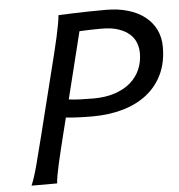

<svg xmlns="http://www.w3.org/2000/svg" viewBox="-51 -752 747 801"><g transform="rotate(-5 322.5 -352.0)"><path d="M234.9 -344.7Q257.3 -341.8 283.9 -340.8Q310.5 -339.8 338.4 -339.8Q388.7 -339.8 427.7 -352.8Q466.8 -365.7 493.4 -388.7Q520 -411.6 533.7 -443.1Q547.4 -474.6 547.4 -511.7Q547.4 -534.2 539.3 -555.2Q531.2 -576.2 513.2 -592Q495.1 -607.9 466.8 -617.4Q438.5 -627 397.9 -627Q380.9 -627 368.7 -626.7Q356.4 -626.5 346.4 -626.2Q336.4 -626 326.7 -625.5Q316.9 -625 304.2 -624.5ZM200.7 -208Q191.9 -172.4 184.1 -140.6Q176.3 -108.9 170.4 -82.3Q164.6 -55.7 160.6 -34.7Q156.7 -13.7 156.2 0H48.8Q61.5 -28.8 75.9 -82.8Q90.3 -136.7 107.9 -208L175.3 -478.5Q184.1 -513.7 192.4 -547.1Q200.7 -580.6 207 -609.4Q213.4 -638.2 217.5 -661.1Q221.7 -684.1 222.7 -698.7Q251 -699.7 283.2 -701.2Q311 -702.1 346.7 -702.9Q382.3 -703.6 421.9 -703.6Q472.7 -703.6 513.9 -691.4Q555.2 -679.2 584.2 -656.5Q613.3 -633.8 629.2 -601.6Q645 -569.3 645 -529.3Q645 -464.8 622.1 -415.8Q599.1 -366.7 557.1 -333.3Q515.1 -299.8 456.5 -282.7Q397.9 -265.6 327.1 -265.6Q314 -265.6 299.3 -265.9Q284.7 -266.1 270 -266.8Q255.4 -267.6 241.7 -268.3Q228 -269 216.3 -270.5Z"/></g></svg>

Font: Andika New Basic
Style: Italic
Weight: 400
Italic angle: -14°
Designer: Victor Gaultney, Annie Olsen, Julie Remington, Don Collingsworth, Eric Hays
Foundry: SIL International
Version: Version 5.500